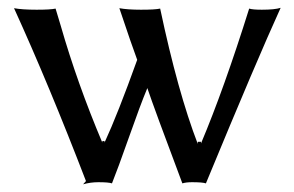

<svg xmlns="http://www.w3.org/2000/svg" viewBox="-20 -462 757 494"><path d="M193.8 12.2 201.2 3.9Q106.4 -242.7 16.1 -440.9Q37.1 -437 74.2 -437Q109.9 -437 123 -439.9L136.2 -396Q178.7 -248 243.2 -95.2V-99.1H249V-95.2Q282.7 -168 333 -308.1Q319.3 -344.7 287.1 -440.9Q308.1 -437 342.8 -437Q378.9 -437 392.1 -439.9Q437.5 -225.1 488.8 -91.8V-97.2H497.1V-92.8Q556.2 -232.9 621.1 -439.9Q629.9 -437 653.8 -437Q687 -437 702.1 -441.9Q642.1 -310.5 509.8 9.8Q501 6.8 474.1 6.8Q459 6.8 449.2 9.8Q376.5 -183.6 358.9 -235.8V-234.9Q340.8 -191.4 311.8 -108.9Q282.7 -26.4 268.1 9.8Q259.3 6.8 232.9 6.8Q212.9 6.8 193.8 12.2Z"/></svg>

Font: Linear Smooth Low Contrast
Style: Regular
Weight: 500
Designer: Philipp H. Poll, Flanker
Foundry: Philipp H. Poll, reworked by Flanker
Version: Version 1.010 | FøM Fix